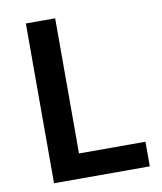

<svg xmlns="http://www.w3.org/2000/svg" viewBox="-81 -780 713 845"><g transform="rotate(-10 275.5 -357.0)"><path d="M92 0H520V-110H223V-714H92Z"/></g></svg>

Font: Noto Sans Thaana SemiBold
Style: Regular
Weight: 600
Designer: David Williams
Foundry: Google Inc.
Version: Version 3.001